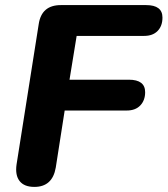

<svg xmlns="http://www.w3.org/2000/svg" viewBox="-20 -725 658 754"><path d="M115 9Q75 9 57 -14Q39 -37 45 -79L132 -630Q143 -705 219 -705H554Q618 -705 618 -656Q618 -623 599 -603.5Q580 -584 546 -584H281L253 -412H486Q550 -412 550 -363Q550 -331 531 -311Q512 -291 478 -291H234L199 -67Q186 9 115 9Z"/></svg>

Font: Nunito ExtraBold
Style: Italic
Weight: 800
Italic angle: -9°
Designer: Vernon Adams
Foundry: Vernon Adams
Version: Version 3.601; ttfautohint (v1.8.2.53-6de2)